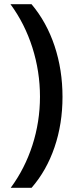

<svg xmlns="http://www.w3.org/2000/svg" viewBox="-20 -734 357 912"><path d="M276.9 -273.9Q276.9 -145.5 239 -34.7Q201.2 76.2 129.9 158.2H30.8Q98.1 66.9 134 -44.4Q169.9 -155.8 169.9 -274.9Q169.9 -394.5 133.8 -508.1Q97.7 -621.6 29.8 -713.9H129.9Q201.7 -628.4 239.3 -515.4Q276.9 -402.3 276.9 -273.9Z"/></svg>

Font: Open Sans Semibold
Style: Regular
Weight: 600
Foundry: Ascender Corporation
Version: Version 1.10